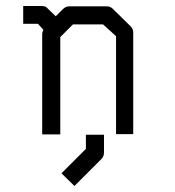

<svg xmlns="http://www.w3.org/2000/svg" viewBox="-20 -496 580 637"><path d="M165 -442 189 -466Q198 -475 210 -475H334Q346 -475 354 -467L413 -409Q422 -400 422 -388V-51H365V-376L322 -415H222L180 -373V-50H120V-385Q120 -387 124 -397L106 -417H57V-476H120Q132 -476 139 -467ZM265 -49H325V10Q325 23 317 31L227 121L184 79L265 -2Z"/></svg>

Font: 3270 Nerd Font
Style: Regular
Weight: 400
Monospace: yes
Version: Version 3.0.1;Nerd Fonts 3.3.0